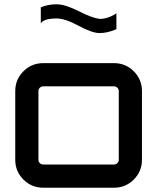

<svg xmlns="http://www.w3.org/2000/svg" viewBox="-20 -874 732 894"><path d="M181 -580H511Q565 -580 603 -542Q641 -504 641 -450V-130Q641 -76 603 -38Q565 0 511 0H181Q127 0 89 -38Q51 -76 51 -130V-450Q51 -504 89 -542Q127 -580 181 -580ZM511 -472H181Q172 -472 165.5 -465.5Q159 -459 159 -450V-130Q159 -121 165.5 -114.5Q172 -108 181 -108H511Q520 -108 526.5 -114.5Q533 -121 533 -130V-450Q533 -459 526.5 -465.5Q520 -472 511 -472ZM444 -786Q483 -786 522 -812V-738Q480 -720 444 -720Q409 -720 346 -754Q283 -788 244 -788Q184 -788 170 -765V-840Q203 -854 244 -854Q283 -854 346.5 -822Q410 -790 444 -786Z"/></svg>

Font: Orbitron
Style: Regular
Weight: 500
Designer: Matt McInerney
Foundry: Matt McInerney
Version: 1.000